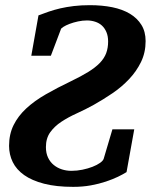

<svg xmlns="http://www.w3.org/2000/svg" viewBox="-20 -707 610 743"><path d="M469.7 -41Q456.5 -32.7 436.3 -22.9Q416 -13.2 389.9 -4.4Q363.8 4.4 331.8 10.3Q299.8 16.1 263.2 16.1Q197.3 16.1 150.4 3.9Q103.5 -8.3 73.5 -29.5Q43.5 -50.8 29.3 -79.8Q15.1 -108.9 15.1 -142.6Q15.1 -187.5 32.5 -222.7Q49.8 -257.8 81.3 -287.1Q112.8 -316.4 157 -341.8Q201.2 -367.2 254.4 -392.6Q293.9 -411.6 321.3 -428.5Q348.6 -445.3 366 -463.1Q383.3 -481 390.9 -501.2Q398.4 -521.5 398.4 -546.4Q398.4 -567.4 391.8 -582.8Q385.3 -598.1 374.3 -608.2Q363.3 -618.2 348.1 -623Q333 -627.9 316.4 -627.9Q299.3 -627.9 281.5 -624Q263.7 -620.1 249 -614.5Q234.4 -608.9 224.9 -602.8Q215.3 -596.7 215.3 -592.8L176.8 -491.2H101.1L128.9 -647.5Q147.9 -654.8 168.5 -661.9Q189 -668.9 213.1 -674.6Q237.3 -680.2 265.6 -683.6Q293.9 -687 328.1 -687Q375 -687 414.6 -679Q454.1 -670.9 482.7 -653.8Q511.2 -636.7 527.3 -610.6Q543.5 -584.5 543.5 -547.9Q543.5 -503.9 525.9 -467.5Q508.3 -431.2 479.7 -400.9Q451.2 -370.6 415.3 -346.2Q379.4 -321.8 342.8 -301.3Q310.1 -283.2 277.1 -268.3Q244.1 -253.4 217.5 -235.8Q190.9 -218.3 174.3 -195.1Q157.7 -171.9 157.7 -137.7Q157.7 -114.3 166 -96.9Q174.3 -79.6 188.2 -68.4Q202.1 -57.1 219.7 -51.5Q237.3 -45.9 256.3 -45.9Q277.8 -45.9 299.1 -50.3Q320.3 -54.7 337.9 -61.5Q355.5 -68.4 367.2 -76.7Q378.9 -85 381.3 -92.8L415 -206.5H499.5Z"/></svg>

Font: Charis SIL Eur
Style: Bold Italic
Weight: 700
Italic angle: -11°
Foundry: SIL International
Version: Version 5.000